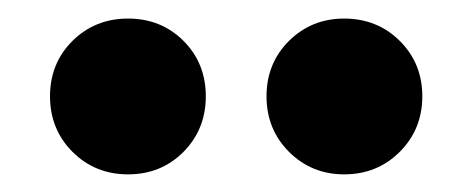

<svg xmlns="http://www.w3.org/2000/svg" viewBox="-20 -784 517 210"><path d="M356.4 -593.3Q320.8 -593.3 296.1 -617.9Q271.5 -642.6 271.5 -678.7Q271.5 -714.8 296.1 -739.3Q320.8 -763.7 356.4 -763.7Q392.6 -763.7 417.2 -739.3Q441.9 -714.8 441.9 -678.7Q441.9 -642.6 417.2 -617.9Q392.6 -593.3 356.4 -593.3ZM120.1 -593.3Q84 -593.3 59.3 -617.9Q34.7 -642.6 34.7 -678.7Q34.7 -714.8 59.3 -739.3Q84 -763.7 120.1 -763.7Q156.2 -763.7 180.7 -739.3Q205.1 -714.8 205.1 -678.7Q205.1 -642.6 180.7 -617.9Q156.2 -593.3 120.1 -593.3Z"/></svg>

Font: Reddit Sans ExtraBold
Style: Regular
Weight: 800
Designer: Stephen Hutchings
Foundry: Reddit
Version: Version 1.014; ttfautohint (v1.8.4.7-5d5b)